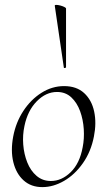

<svg xmlns="http://www.w3.org/2000/svg" viewBox="-20 -751 436 785"><path d="M153 14Q107 14 76.5 -13.5Q46 -41 34.5 -88Q23 -135 34 -193Q45 -251 75.5 -297.5Q106 -344 149.5 -371.5Q193 -399 242 -399Q293 -399 324 -370.5Q355 -342 365 -295Q375 -248 364 -193Q352 -131 319 -84Q286 -37 242 -11.5Q198 14 153 14ZM188 -11Q232 -11 269 -47Q306 -83 318 -149Q325 -184 322.5 -223Q320 -262 307.5 -296.5Q295 -331 271.5 -353Q248 -375 213 -375Q168 -375 130.5 -337Q93 -299 80 -236Q72 -199 75 -160Q78 -121 91.5 -87Q105 -53 129.5 -32Q154 -11 188 -11ZM241 -475 204 -727Q203 -731 210 -731Q217 -731 226.5 -728.5Q236 -726 243 -722.5Q250 -719 250 -716V-476Q250 -474 245.5 -473Q241 -472 241 -475Z"/></svg>

Font: Cormorant Garamond Light
Style: Italic
Weight: 300
Italic angle: -10°
Designer: Christian Thalmann (Catharsis Fonts)
Foundry: Catharsis Fonts
Version: Version 4.001